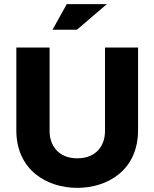

<svg xmlns="http://www.w3.org/2000/svg" viewBox="-20 -900 747 929"><path d="M59 -670V-270C59 -77 207 9 354 9C501 9 648 -77 648 -270V-670H488V-265C488 -198 448 -134 354 -134C261 -134 220 -198 220 -265V-670ZM234 -756H352L497 -880H303Z"/></svg>

Font: LT Wave Text Black
Style: Regular
Weight: 900
Designer: Daniel Lyons
Version: Version 2.5 (Glyphs App)